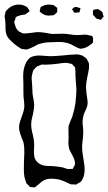

<svg xmlns="http://www.w3.org/2000/svg" viewBox="-73 -775 472 837"><path d="M287 -241Q287 -233 289 -219L290 -196Q290 -187 288.5 -174Q287 -161 286 -152Q285 -146 285 -133Q285 -117 288 -100Q289 -91 292.5 -71Q296 -51 296 -36Q296 -24 293 -10Q287 10 278 18Q275 21 269 23Q260 29 260 29Q258 30 254.5 29.5Q251 29 249 29H238Q231 27 219 21Q207 15 198 12Q178 4 150 4Q129 4 113 14Q107 18 99.5 25Q92 32 87 35Q81 41 78 42L66 41Q64 40 62 40.5Q60 41 58 40Q58 40 52 34Q42 24 42 24Q40 19 37 9Q33 -2 32 -15.5Q31 -29 31 -33Q31 -81 33 -105Q34 -129 30 -151Q27 -163 21 -175Q20 -179 15 -193Q10 -207 10 -220Q10 -233 15 -247Q20 -261 21 -265Q33 -295 33 -312Q33 -324 32 -333Q31 -342 30 -348Q29 -359 29 -379V-410L28 -443Q28 -472 37 -494Q47 -519 64 -527Q65 -528 68.5 -528.5Q72 -529 74 -530Q85 -533 96 -533Q107 -533 129 -531L145 -530Q167 -530 209 -534Q218 -535 227.5 -536Q237 -537 247 -537L259 -538Q272 -538 285 -533Q287 -533 297 -525L304 -520Q306 -518 306.5 -515.5Q307 -513 309 -511L314 -501Q315 -498 315 -490Q316 -477 312 -460.5Q308 -444 307 -436Q302 -413 302 -394Q302 -386 304 -368Q305 -360 307 -347.5Q309 -335 309 -327Q309 -314 302.5 -299.5Q296 -285 294 -281Q287 -261 287 -241ZM260 -384Q260 -394 258 -414Q256 -434 256 -443V-452Q256 -465 255 -472Q255 -478 254 -481Q254 -483 247 -489L241 -496Q239 -497 234.5 -497.5Q230 -498 228 -499Q218 -501 212 -501Q205 -501 194.5 -499.5Q184 -498 177 -497Q163 -495 147 -494Q131 -493 124 -493Q122 -493 116.5 -493.5Q111 -494 107 -493Q103 -492 95 -488Q94 -487 91.5 -486.5Q89 -486 88 -485Q86 -484 85 -482.5Q84 -481 82 -480Q80 -477 77.5 -474.5Q75 -472 73 -470Q70 -463 67 -450Q65 -440 65 -433Q65 -425 67 -407Q68 -399 68 -386Q68 -373 69 -365Q70 -356 73 -341.5Q76 -327 76 -317Q76 -302 70 -274Q63 -250 63 -231Q63 -213 70 -188Q76 -162 76 -147L75 -112Q75 -93 80 -82Q84 -73 93 -65.5Q102 -58 112 -55Q121 -52 135.5 -51.5Q150 -51 156 -51Q170 -50 196 -46Q202 -45 210 -42Q218 -39 224 -38H227Q233 -38 235 -39Q236 -39 239.5 -38.5Q243 -38 244 -39Q245 -40 246.5 -43Q248 -46 248 -47Q254 -56 254 -59V-61Q254 -72 250.5 -81Q247 -90 240 -103Q238 -106 232.5 -117Q227 -128 226 -139Q225 -143 225 -150L226 -176Q226 -184 225.5 -199Q225 -214 226 -225Q229 -237 242 -266Q252 -298 256 -326Q260 -364 260 -384ZM333 -607Q332 -603 332.5 -597.5Q333 -592 332 -590Q331 -587 327 -584.5Q323 -582 321 -580Q312 -572 299 -567Q286 -562 275 -563L265 -567Q258 -570 249.5 -574.5Q241 -579 236 -582Q218 -590 193 -592Q168 -592 155 -591Q122 -591 101 -584Q95 -583 87.5 -579Q80 -575 77 -573Q61 -565 52 -562Q43 -559 42 -559Q37 -559 31 -561Q24 -561 21 -562Q19 -562 11 -568Q-6 -578 -23 -595Q-38 -608 -43 -620Q-49 -633 -49 -653Q-49 -673 -50 -683Q-53 -704 -53 -705Q-53 -706 -50 -718L-48 -726L-41 -733Q-21 -755 10 -755Q20 -755 29 -752Q33 -751 43 -745Q48 -743 51 -736Q52 -735 54 -731Q56 -727 56 -726Q55 -724 47 -720Q40 -714 39 -713Q33 -711 25 -710Q17 -709 12 -707Q0 -704 -4 -700Q-5 -699 -5.5 -695Q-6 -691 -7 -689Q-8 -687 -9.5 -684Q-11 -681 -11 -678Q-11 -677 -8 -668Q-4 -650 7 -640Q10 -637 18 -634Q24 -630 26 -630Q29 -629 36 -629Q39 -629 66 -632Q81 -635 94 -635Q107 -635 131 -631Q138 -629 156 -627L200 -628Q211 -628 219 -627Q227 -626 233 -625Q250 -622 265 -622Q272 -622 280.5 -623Q289 -624 297 -624Q307 -624 316 -621Q318 -620 323 -619.5Q328 -619 329 -618Q331 -616 333 -607ZM100 -725 101 -730Q102 -732 102.5 -737Q103 -742 104 -743Q106 -746 112 -748.5Q118 -751 121 -752Q124 -753 128.5 -754Q133 -755 139 -755H142L153 -754Q155 -753 160 -753Q164 -751 167 -748Q170 -745 172 -744Q173 -743 174.5 -742.5Q176 -742 177 -740L176 -732Q176 -731 176.5 -727Q177 -723 176 -722Q176 -722 172 -718Q170 -717 167.5 -714Q165 -711 161 -709Q158 -708 150 -708L141 -707Q123 -707 111 -716Q110 -717 105.5 -720Q101 -723 100 -725ZM241 -735Q241 -736 242.5 -736.5Q244 -737 245 -738Q246 -739 250 -742.5Q254 -746 262 -744L272 -741Q273 -740 275 -740Q277 -740 278 -739L276 -731Q275 -729 274.5 -725.5Q274 -722 273 -721H272L257 -720Q256 -720 254.5 -719.5Q253 -719 251 -720Q249 -722 247 -725Q245 -728 244 -731Q244 -731 242 -732.5Q240 -734 241 -735ZM379 -703Q378 -701 372 -695Q371 -694 369.5 -692Q368 -690 366 -688L356 -692Q350 -692 346 -695Q344 -697 338 -705Q333 -708 333 -711Q332 -714 332 -722V-725Q332 -730 336 -733Q340 -733 350 -735Q351 -735 352.5 -735.5Q354 -736 355 -735Q357 -735 360 -732Q362 -730 366.5 -727.5Q371 -725 372 -723Q374 -721 375 -716.5Q376 -712 377 -709Q379 -705 379 -703ZM358 -649ZM361 -645Q361 -644 362 -643.5Q363 -643 362 -643Q361 -644 360 -646Q359 -648 358 -649Z"/></svg>

Font: Rubik-Burned
Style: Regular
Weight: 400
Designer: NaN (generative design), Hubert & Fischer (Rubik source font outlines)
Foundry: NaN, Hubert & Fischer
Version: Version 1.000